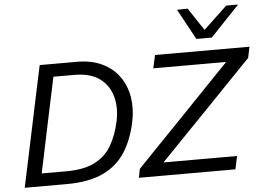

<svg xmlns="http://www.w3.org/2000/svg" viewBox="-61 -1050 1554 1132"><g transform="rotate(-5 716.0 -484.0)"><path d="M40 0Q52.5 -59 64.2 -114Q76 -169 90 -235.5L140 -473Q154.5 -541 166.5 -598Q178.5 -655 191 -713H410.5Q498 -713 561 -682.5Q624 -652 661.5 -599Q699 -546 710.2 -477.5Q721.5 -409 705.5 -332.5Q684.5 -231 637.5 -156.2Q590.5 -81.5 506 -40.8Q421.5 0 287 0ZM147 -75.5H294Q397.5 -75.5 461.5 -108.2Q525.5 -141 560.8 -201.2Q596 -261.5 613.5 -343Q630.5 -421.5 612.5 -488.8Q594.5 -556 539.2 -596.8Q484 -637.5 389 -637.5H265.5Q256.5 -595 247.5 -552Q238.5 -509 227.5 -458L184.5 -253.5Q174 -203 165 -160.2Q156 -117.5 147 -75.5ZM715.5 0 726 -52Q761 -88.5 805.2 -134.5Q849.5 -180.5 894.5 -227.2Q939.5 -274 977.5 -313L1287.5 -635.5H856.5L873.5 -713H1432.5L1419 -648Q1360.5 -587.5 1303.8 -528.8Q1247 -470 1191 -411.5L868 -77.5H1303.5L1287 0ZM1124.5 -786Q1100 -831.5 1075.2 -877Q1050.5 -922.5 1026 -967L1089 -968.5Q1110.5 -935.5 1132.8 -902Q1155 -868.5 1177.5 -835Q1213 -868.5 1247.5 -901Q1282 -933.5 1317 -966.5H1387.5Q1343.5 -920.5 1301.5 -876.2Q1259.5 -832 1216 -786Z"/></g></svg>

Font: Commissioner
Style: Italic
Weight: 400
Italic angle: -12°
Designer: Kostas Bartsokas
Foundry: Kostas Bartsokas
Version: Version 1.000; ttfautohint (v1.8.3)